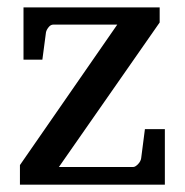

<svg xmlns="http://www.w3.org/2000/svg" viewBox="-20 -502 502 522"><path d="M34.2 0V-53.2L298.8 -435.1H125Q117.7 -435.1 112.1 -428Q106.4 -420.9 105 -414.1L95.2 -339.8H43.9V-481.9H414.1V-440.9L140.1 -47.9H341.8Q345.2 -47.9 348.9 -50.3Q352.5 -52.7 355.7 -56.2Q358.9 -59.6 361.1 -63.7Q363.3 -67.9 363.8 -71.8L374 -150.9H428.2V0Z"/></svg>

Font: Charis SIL Am
Style: Regular
Weight: 400
Foundry: SIL International
Version: Version 5.000